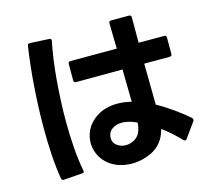

<svg xmlns="http://www.w3.org/2000/svg" viewBox="-115 -921 1230 1110"><g transform="rotate(-15 500.0 -365.5)"><path d="M543 50Q502 50 463.5 37Q425 24 395 -4Q369 -29 355.5 -61Q342 -93 342 -127Q342 -165 358.5 -200Q375 -235 408 -261Q439 -286 475 -296.5Q511 -307 549 -307Q589 -307 633 -296L630 -490L352 -489Q338 -489 338 -503V-601Q338 -615 352 -615H629L626 -767Q626 -781 640 -781H746Q760 -781 760 -767V-615H912Q926 -615 926 -601V-504Q926 -490 912 -490H760L763 -244Q815 -215 863.5 -180Q912 -145 946 -115Q951 -110 951 -104Q951 -100 948 -95L884 -6Q880 0 874 0Q868 0 864 -5Q840 -31 813 -55Q786 -79 757 -100Q735 -13 661 23Q634 36 604 43Q574 50 543 50ZM137 38Q125 38 123 26Q112 -38 107 -116Q102 -194 102 -280Q102 -342 104.5 -405.5Q107 -469 111.5 -530.5Q116 -592 122.5 -651Q129 -710 137 -763Q138 -776 152 -776L266 -770Q281 -770 278 -755Q268 -706 260 -649.5Q252 -593 247 -533Q242 -473 239 -410.5Q236 -348 236 -288Q236 -202 242 -124Q248 -46 260 15L261 19V20Q261 30 248 30L138 38ZM536 -62Q567 -62 594 -80Q615 -95 624 -118.5Q633 -142 635 -171Q586 -194 546 -194Q506 -194 480 -171Q470 -161 465.5 -149Q461 -137 461 -125Q461 -99 478 -84Q490 -73 505 -67.5Q520 -62 536 -62Z"/></g></svg>

Font: LINE Seed JP_TTF Bold
Style: Regular
Weight: 700
Designer: LINE & Fontrix & Fontworks
Version: Version 1.009